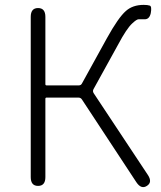

<svg xmlns="http://www.w3.org/2000/svg" viewBox="-20 -762 661 787"><path d="M136 0Q106 0 106 -36V-693Q106 -729 136 -729Q166 -729 166 -693V-417Q166 -412 171 -412H303Q312 -412 316 -420L418 -605Q465 -690 496 -717Q524 -742 569 -742Q585 -742 594 -739Q603 -736 598 -708Q592 -681 570 -683Q565 -683 548 -683Q540 -683 522 -666Q499 -645 464 -579L363 -396Q359 -388 364 -380L586 -45Q606 -15 582 0Q559 15 539 -15L316 -354Q311 -362 301 -362H171Q166 -362 166 -357V-36Q166 0 136 0Z"/></svg>

Font: Resource Han Rounded KR Light
Style: Regular
Weight: 300
Designer: Cyano Hao (round all glyphs); Ryoko NISHIZUKA 西塚涼子 (kana, bopomofo & ideographs); Paul D. Hunt (Latin, Greek & Cyrillic)
Foundry: Cyano Hao
Version: 0.990